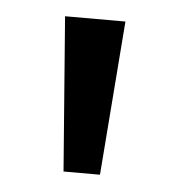

<svg xmlns="http://www.w3.org/2000/svg" viewBox="-32 -831 296 320"><g transform="rotate(5 115.5 -671.0)"><path d="M166 -800 146 -542H85L65 -800Z"/></g></svg>

Font: Noto Sans Sinhala
Style: Regular
Weight: 400
Designer: Jelle Bosma - Monotype Design Team
Foundry: Monotype Imaging Inc.
Version: Version 1.900